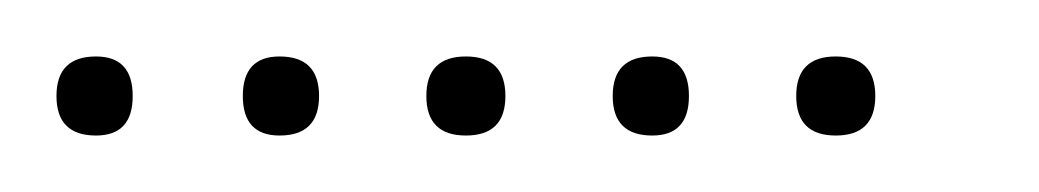

<svg xmlns="http://www.w3.org/2000/svg" viewBox="-20 -298 368 68"><path d="M14 -250Q0 -250 0 -264Q0 -278 14 -278Q27 -278 27 -264Q27 -250 14 -250ZM79 -250Q66 -250 66 -264Q66 -278 79 -278Q93 -278 93 -264Q93 -250 79 -250ZM145 -250Q131 -250 131 -264Q131 -278 145 -278Q159 -278 159 -264Q159 -250 145 -250ZM211 -250Q197 -250 197 -264Q197 -278 211 -278Q224 -278 224 -264Q224 -250 211 -250ZM276 -250Q262 -250 262 -264Q262 -278 276 -278Q290 -278 290 -264Q290 -250 276 -250Z"/></svg>

Font: FRB American Cursive Just Xheight
Style: Italic
Weight: 400
Italic angle: -25°
Version: Version 2.0;Modular Font Editor K font №1